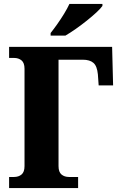

<svg xmlns="http://www.w3.org/2000/svg" viewBox="-20 -951 610 971"><path d="M236 -771V-784Q252 -804 270 -829.5Q288 -855 304.5 -882Q321 -909 331 -931H498V-921Q489 -908 468 -888.5Q447 -869 419.5 -847Q392 -825 363.5 -805Q335 -785 311 -771ZM26 0V-56H51Q74 -56 89 -68.5Q104 -81 104 -111V-603Q104 -633 89 -645.5Q74 -658 51 -658H26V-714H547L552 -519H479L475 -575Q471 -617 452.5 -633Q434 -649 399 -649H276V-111Q276 -81 291 -68.5Q306 -56 329 -56H375V0Z"/></svg>

Font: Noto Serif SemiCondensed ExtraBold
Style: Regular
Weight: 800
Width: 4
Designer: Monotype Design Team
Foundry: Monotype Imaging Inc.
Version: Version 2.015